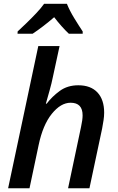

<svg xmlns="http://www.w3.org/2000/svg" viewBox="-20 -1006 630 1026"><path d="M23.4 0 184.6 -759.8H298.3L262.7 -595.2Q256.3 -562.5 245.1 -522.9Q233.9 -483.4 225.1 -452.1H229.5Q258.3 -490.2 299.6 -520.3Q340.8 -550.3 398.4 -550.3Q464.8 -550.3 500.7 -512Q536.6 -473.6 536.6 -403.8Q536.6 -385.3 533.4 -364Q530.3 -342.8 525.9 -319.8L458 0H343.8L413.1 -328.1Q421.4 -365.7 421.4 -389.6Q421.4 -457 357.4 -457Q304.7 -457 256.8 -397.7Q209 -338.4 186.5 -231L137.7 0ZM73.7 -825.7 74.2 -837.9Q92.8 -855 120.1 -881.3Q147.5 -907.7 173.8 -935.5Q200.2 -963.4 215.8 -985.8H337.4Q352.1 -949.2 377.2 -908.2Q402.3 -867.2 421.9 -837.9V-825.7H348.1Q330.6 -841.8 309.1 -866Q287.6 -890.1 269.5 -914.1Q240.2 -888.7 211.2 -866.5Q182.1 -844.2 154.3 -825.7Z"/></svg>

Font: Open Sans SemiBold
Style: Italic
Weight: 600
Italic angle: -12°
Designer: Monotype Design Team
Foundry: Monotype Imaging Inc.
Version: Version 3.003; ttfautohint (v1.8.4)